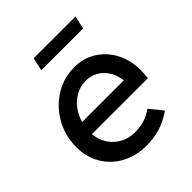

<svg xmlns="http://www.w3.org/2000/svg" viewBox="-194 -816 950 950"><g transform="rotate(-45 281.5 -340.5)"><path d="M285.3 9.7Q212.3 9.7 155.2 -21.2Q98 -52 65.7 -106.8Q33.3 -161.7 33.3 -231.3Q33.3 -290 54.5 -342.2Q75.7 -394.3 113.3 -434Q151 -473.7 200.2 -496Q249.3 -518.3 305.3 -518.3Q370 -518.3 420.3 -486.7Q470.7 -455 499.7 -400.5Q528.7 -346 528.7 -275.3Q528.7 -265 528 -252.7Q527.3 -240.3 524.7 -222H134Q137.3 -180 158.7 -147.3Q180 -114.7 214.5 -96Q249 -77.3 291.7 -77.3Q364 -77.3 416.7 -117L471.7 -49.3Q427.7 -18.3 382.8 -4.3Q338 9.7 285.3 9.7ZM141.7 -298.7H433Q427 -356.7 389.7 -393.7Q352.3 -430.7 298.3 -430.7Q261.7 -430.7 230 -413.5Q198.3 -396.3 175.5 -366.7Q152.7 -337 141.7 -298.7ZM180 -622.7 195.3 -691.3H488L472.7 -622.7Z"/></g></svg>

Font: Red Hat Display VF
Style: Italic
Weight: 300
Italic angle: -12°
Designer: Pentagram, MCKL
Foundry: Pentagram, MCKL
Version: Version 1.010